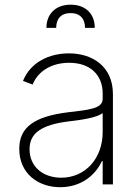

<svg xmlns="http://www.w3.org/2000/svg" viewBox="-20 -779 589 811"><path d="M234.4 11.7C321 11.7 382.1 -37.3 410.5 -98.4H413.7V0H457V-381C457 -500.4 368.3 -553.6 271.3 -553.6C187.1 -553.6 108.3 -515.6 77.1 -437.1L117.9 -421.9C139.2 -475.9 194.6 -513.8 272.4 -513.8C360.4 -513.8 413.7 -463.1 413.7 -383.9V-361.2C413.7 -319.2 352.6 -315 269.5 -305C123.9 -287.3 61.4 -241.1 61.4 -150.2C61.4 -46.5 140.3 11.7 234.4 11.7ZM238.6 -28.4C162.3 -28.4 104.8 -74.2 104.8 -148.8C104.8 -216.3 154.5 -252.5 273.8 -266.7C327.1 -272.7 391 -282.7 413.7 -301.5V-221.2C413.7 -110.4 340.9 -28.4 238.6 -28.4ZM176.1 -661.2H217.3C217.3 -698.5 236.9 -723.7 278.4 -723.7C319.2 -723.7 339.1 -698.9 339.1 -661.2H380.3C380.3 -720.2 342 -759.2 278.4 -759.2C215.2 -759.2 176.1 -720.2 176.1 -661.2Z"/></svg>

Font: Karasuma Gothic
Style: Thin
Weight: 200
Designer: Rasmus Andersson / Ryoko Ishizuka
Foundry: rsms
Version: Version 1.00